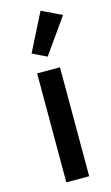

<svg xmlns="http://www.w3.org/2000/svg" viewBox="-123 -840 511 885"><g transform="rotate(-15 132.5 -397.5)"><path d="M78 0V-520H187V0ZM145 -582 77 -615 168 -795 263 -749Z"/></g></svg>

Font: IBM Plex Sans Thai Medm
Style: Regular
Weight: 500
Designer: Mike Abbink, Paul van der Laan, Pieter van Rosmalen, Ben Mitchell, Mark Frömberg
Foundry: Bold Monday
Version: Version 1.2